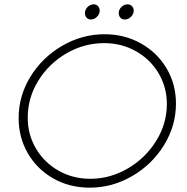

<svg xmlns="http://www.w3.org/2000/svg" viewBox="-20 -862 861 886"><path d="M792 -384Q792 -282 737 -192.5Q682 -103 590 -49.5Q498 4 394 4Q301 4 226 -38.5Q151 -81 108.5 -154.5Q66 -228 66 -317Q66 -420 121 -509Q176 -598 267.5 -651Q359 -704 463 -704Q555 -704 630.5 -661.5Q706 -619 749 -546Q792 -473 792 -384ZM108 -319Q108 -241 146 -176.5Q184 -112 250 -74.5Q316 -37 397 -37Q488 -37 569.5 -84.5Q651 -132 700.5 -211.5Q750 -291 750 -382Q750 -459 712 -523.5Q674 -588 607.5 -625.5Q541 -663 461 -663Q368 -663 287 -616Q206 -569 157 -490Q108 -411 108 -319ZM440 -813Q440 -797 427.5 -784.5Q415 -772 399 -772Q387 -772 379.5 -780.5Q372 -789 372 -802Q372 -818 384.5 -830Q397 -842 413 -842Q425 -842 432.5 -833.5Q440 -825 440 -813ZM597 -813Q597 -797 584.5 -784.5Q572 -772 555 -772Q543 -772 535.5 -780.5Q528 -789 528 -802Q528 -818 540.5 -830Q553 -842 569 -842Q581 -842 589 -833.5Q597 -825 597 -813Z"/></svg>

Font: Gontserrat ExtraLight
Style: Italic
Weight: 275
Italic angle: -11.3°
Designer: Julieta Ulanovsky
Foundry: Julieta Ulanovsky
Version: Version 6.001